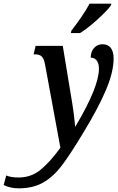

<svg xmlns="http://www.w3.org/2000/svg" viewBox="-162 -786 645 1046"><path d="M-142 222 -128 170Q-102 181 -61 181Q8 181 59.5 138.5Q111 96 167 19L83 -437Q77 -467 65 -478.5Q53 -490 29 -490H21L32 -536H180L224 -269Q232 -225 239 -172Q246 -119 247 -97H249Q377 -312 377 -412Q377 -440 365 -456Q353 -472 332 -472Q333 -507 351.5 -526Q370 -545 396 -545Q426 -545 441.5 -525Q457 -505 457 -467Q457 -394 415 -295Q373 -196 290 -60Q219 58 173.5 117.5Q128 177 73 208.5Q18 240 -60 240Q-106 240 -142 222ZM227 -619Q252 -651 280 -691.5Q308 -732 326 -766H445L442 -756Q420 -726 367.5 -678.5Q315 -631 274 -606H224Z"/></svg>

Font: Noto Serif CondSemiBold
Style: Italic
Weight: 600
Width: 3
Italic angle: -12°
Designer: Monotype Design Team
Foundry: Monotype Imaging Inc.
Version: Version 1.001